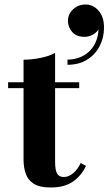

<svg xmlns="http://www.w3.org/2000/svg" viewBox="-20 -825 482 852"><path d="M205 7Q156.5 7 130.5 -9.2Q104.5 -25.5 94.5 -53.5Q84.5 -81.5 84.5 -116.5V-560Q118.5 -560 158.2 -567.8Q198 -575.5 224.5 -590V-107.5Q224.5 -70 233.2 -54.8Q242 -39.5 263.5 -39.5Q284.5 -39.5 304.5 -56.2Q324.5 -73 338 -101.5L361.5 -89Q342 -46.5 304.5 -19.8Q267 7 205 7ZM16 -434V-460H331.5V-434ZM279.5 -537.5V-560.5Q309.5 -560.5 335.5 -571Q361.5 -581.5 380.5 -601.5Q399.5 -621.5 409.2 -650Q419 -678.5 416.5 -714H423.5Q424 -703 414.8 -690.8Q405.5 -678.5 389.8 -670Q374 -661.5 355 -661.5Q319.5 -661.5 300.5 -682.8Q281.5 -704 281.5 -733Q281.5 -762.5 304.5 -783.8Q327.5 -805 360 -805Q393 -805 417.2 -778Q441.5 -751 441.5 -702.5Q441.5 -657.5 422 -620Q402.5 -582.5 366.2 -560Q330 -537.5 279.5 -537.5Z"/></svg>

Font: Bodoni Moda SC 9pt
Style: Bold
Weight: 700
Designer: Owen Earl
Foundry: indestructible type
Version: Version 2.005